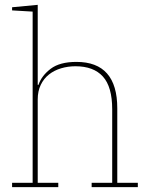

<svg xmlns="http://www.w3.org/2000/svg" viewBox="-20 -774 620 794"><path d="M30 -18H115V-726L30 -731V-744L136 -754V-423H139Q152 -461 189.5 -489.5Q227 -518 296 -518Q465 -518 465 -326V-18H550V0H359V-18H444V-322Q444 -415 405.5 -457.5Q367 -500 292 -500Q261 -500 232.5 -491.5Q204 -483 182.5 -466Q161 -449 148.5 -423Q136 -397 136 -363V-18H221V0H30Z"/></svg>

Font: IBM Plex Serif Thin
Style: Regular
Weight: 100
Designer: Mike Abbink, Paul van der Laan, Pieter van Rosmalen
Foundry: Bold Monday
Version: Version 3.001